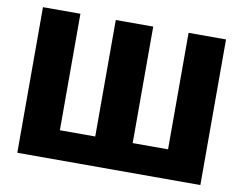

<svg xmlns="http://www.w3.org/2000/svg" viewBox="-76 -805 1153 909"><g transform="rotate(10 500.0 -350.0)"><path d="M940 0H60V-700H240V-140H410V-700H590V-140H760V-700H940Z"/></g></svg>

Font: Russo One
Style: Regular
Weight: 400
Designer: Jovanny lemonad
Foundry: Jovanny Lemonad
Version: Version 1.001